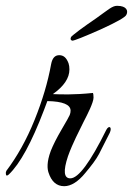

<svg xmlns="http://www.w3.org/2000/svg" viewBox="-47 -640 458 661"><path d="M192 -401C192 -409 191 -416 189 -422C182 -441 172 -450 157 -450C142 -450 133 -440 129 -419C118 -358 99 -294 72 -227C45 -160 12 -101 -25 -52C-26 -49 -27 -47 -27 -45C-27 -35 -24 -33 -17 -39C22 -76 62 -150 104 -260L116 -292C169 -291 196 -280 196 -259C196 -254 195 -249 193 -244C191 -239 182 -223 165 -194C148 -165 136 -141 128 -121C113 -81 116 -58 120 -46C130 -15 148 1 174 1C197 1 222 -14 247 -45C268 -70 284 -91 294 -110L331 -183C340 -203 328 -210 319 -193C264 -82 223 -26 195 -26C173 -26 170 -51 187 -102C203 -147 226 -190 241 -221C254 -246 275 -287 275 -304C275 -313 274 -318 273 -320C205 -313 162 -315 135 -316C173 -343 192 -371 192 -401ZM202 -500C209 -500 241 -513 298 -538C355 -564 385 -581 388 -589C395 -602 390 -620 356 -620C339 -620 325 -606 284 -577C263 -563 244 -549 226 -536C209 -523 199 -515 198 -513C197 -511 196 -509 196 -506C196 -502 201 -500 202 -500Z"/></svg>

Font: VL Great Vibes
Style: Regular
Weight: 400
Designer: Robert E. Leuschke
Foundry: Robert E. Leuschke
Version: Version 1.001